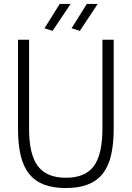

<svg xmlns="http://www.w3.org/2000/svg" viewBox="-20 -941 666 971"><path d="M313 10Q248 10 202.5 -7.5Q157 -25 127.5 -61.5Q98 -98 84.5 -155Q71 -212 71 -291V-740H127V-291Q127 -160 171.5 -101Q216 -42 313 -42Q411 -42 454.5 -101Q498 -160 498 -291V-740H555V-291Q555 -212 541.5 -155Q528 -98 498.5 -61.5Q469 -25 423 -7.5Q377 10 313 10ZM205 -798 282 -921H337L246 -785ZM342 -798 419 -921H474L384 -785Z"/></svg>

Font: Encode Sans Compressed
Style: Light
Weight: 300
Designer: Pablo Impallari, Andres Torresi
Foundry: Pablo Impallari, Andres Torresi
Version: Version 1.000; ttfautohint (v1.00) -l 8 -r 50 -G 200 -x 14 -